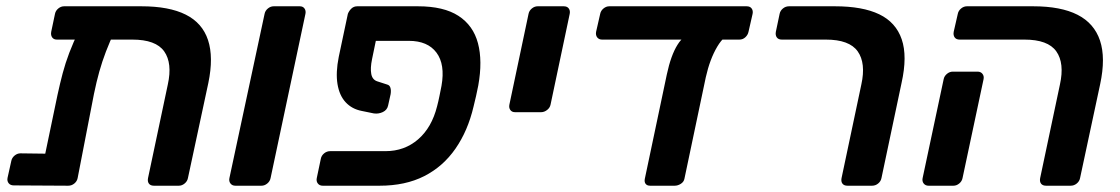

<svg xmlns="http://www.w3.org/2000/svg" viewBox="-20 -591 3563 611"><path d="M161 -465Q151 -465 146 -472Q141 -479 143 -490L155 -547Q157 -557 165.5 -564Q174 -571 184 -571H430Q518 -571 571 -544.5Q624 -518 642 -463.5Q660 -409 643 -327L578 -24Q576 -14 567.5 -7Q559 0 549 0H470Q459 0 454 -6.5Q449 -13 451 -24L514 -322Q529 -390 502.5 -427.5Q476 -465 401 -465ZM281 -524H316Q338 -524 344.5 -515Q351 -506 346 -494Q329 -458 317 -426.5Q305 -395 296 -363Q287 -331 279 -292L227 -24Q225 -14 216.5 -7Q208 0 197 0L24 -1Q13 -1 7.5 -8Q2 -15 4 -25L16 -79Q18 -89 26.5 -96Q35 -103 45 -103L124 -102L163 -289Q171 -326 179.5 -358Q188 -390 200.5 -423Q213 -456 232 -495Q239 -507 249.5 -515.5Q260 -524 281 -524Z M729 0Q719 0 713.5 -7Q708 -14 710 -24L822 -547Q824 -557 832.5 -564Q841 -571 851 -571H934Q944 -571 949 -564Q954 -557 952 -547L841 -24Q839 -14 830.5 -7Q822 0 812 0Z M1176 -461 1164 -403Q1158 -374 1161.5 -355.5Q1165 -337 1181 -332L1212 -322Q1220 -320 1222.5 -311.5Q1225 -303 1223 -291L1215 -255Q1212 -241 1198.5 -234.5Q1185 -228 1170 -230L1131 -238Q1100 -244 1080 -265.5Q1060 -287 1054 -323.5Q1048 -360 1058 -410L1087 -547Q1091 -557 1098.5 -564Q1106 -571 1117 -571H1310Q1392 -571 1439 -540.5Q1486 -510 1501 -453.5Q1516 -397 1502 -319Q1499 -304 1495 -285.5Q1491 -267 1487 -252Q1469 -175 1429.5 -118Q1390 -61 1330 -30.5Q1270 0 1188 0H1007Q997 0 991.5 -7Q986 -14 988 -24L1001 -86Q1003 -96 1011.5 -103Q1020 -110 1031 -110H1207Q1267 -110 1310.5 -147.5Q1354 -185 1371 -253Q1375 -268 1378.5 -285.5Q1382 -303 1385 -318Q1397 -386 1369 -423.5Q1341 -461 1281 -461Z M1619 -234Q1609 -234 1604 -241Q1599 -248 1601 -258L1662 -547Q1664 -557 1672.5 -564Q1681 -571 1691 -571H1774Q1785 -571 1790 -564Q1795 -557 1793 -547L1732 -258Q1730 -248 1721 -241Q1712 -234 1702 -234Z M2049 0Q2039 0 2034.5 -6Q2030 -12 2032 -22L2102 -354Q2115 -415 2136 -448.5Q2157 -482 2182 -482H2311Q2286 -482 2262.5 -442.5Q2239 -403 2226 -345L2158 -22Q2156 -12 2146.5 -6Q2137 0 2127 0ZM1896 -465Q1886 -465 1880.5 -472Q1875 -479 1877 -490L1890 -547Q1892 -557 1900.5 -564Q1909 -571 1919 -571H2356Q2367 -571 2372 -564Q2377 -557 2375 -547L2362 -490Q2360 -480 2352 -472.5Q2344 -465 2333 -465Z M2677 0Q2666 0 2661 -6.5Q2656 -13 2658 -24L2721 -322Q2736 -390 2709.5 -427.5Q2683 -465 2608 -465H2468Q2457 -465 2452 -472Q2447 -479 2449 -490L2461 -547Q2463 -557 2471.5 -564Q2480 -571 2491 -571H2637Q2725 -571 2778 -545.5Q2831 -520 2849.5 -466Q2868 -412 2849 -327L2785 -24Q2783 -14 2774.5 -7Q2766 0 2755 0Z M3309 0Q3298 0 3293 -6.5Q3288 -13 3290 -24L3353 -322Q3368 -390 3341.5 -427.5Q3315 -465 3240 -465H3034Q3023 -465 3018 -472Q3013 -479 3015 -490L3028 -547Q3030 -557 3038.5 -564Q3047 -571 3057 -571H3268Q3356 -571 3409 -544Q3462 -517 3480.5 -462Q3499 -407 3481 -323L3417 -24Q3415 -14 3406.5 -7Q3398 0 3387 0ZM2935 0Q2925 0 2919.5 -7Q2914 -14 2916 -24L2983 -339Q2985 -349 2993.5 -356Q3002 -363 3012 -363H3091Q3101 -363 3106.5 -356Q3112 -349 3110 -339L3043 -24Q3041 -14 3032.5 -7Q3024 0 3014 0Z"/></svg>

Font: Rubik Medium
Style: Italic
Weight: 500
Italic angle: -12°
Designer: Hubert and Fischer
Foundry: Hubert and Fischer
Version: Version 2.300;gftools[0.9.30]